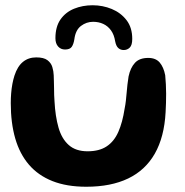

<svg xmlns="http://www.w3.org/2000/svg" viewBox="-20 -677 704 731"><path d="M308.5 34Q234 34 179.8 12.5Q125.5 -9 90.2 -50Q55 -91 38 -150Q21 -209 21 -284.5Q21 -303.5 22.5 -322Q24 -340.5 27.2 -357.8Q30.5 -375 35 -389Q46.5 -424.5 67.5 -441.5Q88.5 -458.5 118 -458.5Q146.5 -458.5 160.5 -448Q174.5 -437.5 179.2 -421.8Q184 -406 184.5 -390.5Q185 -380 185.2 -367.2Q185.5 -354.5 185.8 -341Q186 -327.5 186.2 -315Q186.5 -302.5 187.5 -292Q190.5 -234 202.8 -191.2Q215 -148.5 241.8 -124.8Q268.5 -101 313.5 -101Q358 -101 386.2 -119.8Q414.5 -138.5 430.5 -174.8Q446.5 -211 454.5 -263.5Q457.5 -278 459.2 -293.2Q461 -308.5 462.2 -324Q463.5 -339.5 465.2 -355Q467 -370.5 469.5 -386Q476.5 -419 493.8 -437.8Q511 -456.5 544.5 -456.5Q573 -456.5 588 -439Q603 -421.5 609 -390.5Q610.5 -373.5 611.5 -356Q612.5 -338.5 612.5 -320.8Q612.5 -303 612 -285.2Q611.5 -267.5 610.5 -250Q605.5 -155.5 569.5 -92.2Q533.5 -29 468 2.5Q402.5 34 308.5 34ZM227.5 -488.5Q211.5 -488.5 201.2 -500Q191 -511.5 191 -531.5Q191 -575 210.2 -602.8Q229.5 -630.5 262 -643.8Q294.5 -657 332.5 -657Q371 -657 405.5 -642.8Q440 -628.5 461.8 -600.2Q483.5 -572 483.5 -529Q483.5 -505 474 -495.8Q464.5 -486.5 451 -486.5Q439 -486.5 430.5 -494Q422 -501.5 418.5 -519.5Q414.5 -545 402.5 -561.5Q390.5 -578 373 -586Q355.5 -594 334.5 -594Q309 -594 288.2 -578.2Q267.5 -562.5 263 -527Q260 -508.5 253 -498.5Q246 -488.5 227.5 -488.5Z"/></svg>

Font: Gluten Medium
Style: Regular
Weight: 500
Designer: Tyler Finck
Foundry: Etcetera Type Company
Version: Version 1.300